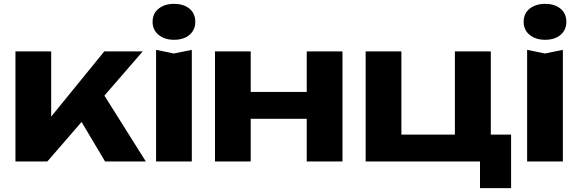

<svg xmlns="http://www.w3.org/2000/svg" viewBox="-20 -836 2994 994"><path d="M60 0V-570H245V-147L191 -166L520 -570H719L225 0ZM524 0 358 -279 496 -380 735 0Z M788 -578 880 -559 973 -578V0H788ZM881 -630Q832 -630 801 -655.5Q770 -681 770 -723Q770 -766 801 -791Q832 -816 881 -816Q931 -816 961 -791Q991 -766 991 -723Q991 -681 961 -655.5Q931 -630 881 -630Z M1093 -570H1278V0H1093ZM1568 -570H1753V0H1568ZM1199 -360H1639V-221H1199Z M2521 -570V-104L2482 -139H2626V138H2465V-39L2499 0H1873V-570H2058V-104L2029 -139H2370L2335 -104V-570Z M2709 -578 2801 -559 2894 -578V0H2709ZM2802 -630Q2753 -630 2722 -655.5Q2691 -681 2691 -723Q2691 -766 2722 -791Q2753 -816 2802 -816Q2852 -816 2882 -791Q2912 -766 2912 -723Q2912 -681 2882 -655.5Q2852 -630 2802 -630Z"/></svg>

Font: Unbounded SemiBold
Style: Regular
Weight: 600
Designer: Luke Prowse, Jean-Baptiste Morizot, Fátima Lázaro, Florian Runge
Foundry: NaN
Version: Version 1.700